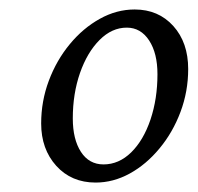

<svg xmlns="http://www.w3.org/2000/svg" viewBox="-20 -601 415 403"><path d="M180.7 -217.8Q129.9 -217.8 98.1 -252.9Q66.4 -288.1 66.4 -341.8Q66.4 -388.7 82.5 -431.6Q98.6 -474.6 126.5 -508.3Q154.3 -542 189.5 -561.5Q224.6 -581.1 262.7 -581.1Q312.5 -581.1 343.8 -546.4Q375 -511.7 375 -456.1Q375 -409.2 358.9 -366.2Q342.8 -323.2 314.9 -289.6Q287.1 -255.9 252.4 -236.8Q217.8 -217.8 180.7 -217.8ZM197.3 -255.9Q229.5 -255.9 255.4 -281.2Q281.2 -306.6 295.9 -350.1Q310.5 -393.6 310.5 -445.3Q310.5 -489.3 293 -516.1Q275.4 -543 246.1 -543Q214.8 -543 189 -517.1Q163.1 -491.2 147.9 -447.8Q132.8 -404.3 132.8 -352.5Q132.8 -308.6 149.9 -282.2Q167 -255.9 197.3 -255.9Z"/></svg>

Font: Crimson Pro Light
Style: Italic
Weight: 300
Italic angle: -12°
Designer: Jacques Le Bailly
Foundry: Baron von Fonthausen
Version: Version 1.003